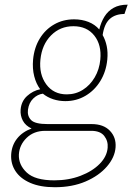

<svg xmlns="http://www.w3.org/2000/svg" viewBox="-20 -563 568 824"><path d="M215.5 240.5Q153 240.5 110.2 222Q67.5 203.5 46.5 171.5Q25.5 139.5 28 99.5Q30.5 60.5 53.2 31.8Q76 3 115.5 -11.5Q89.5 -23.5 78 -45.2Q66.5 -67 68.5 -92.5Q71.5 -128.5 96.2 -151Q121 -173.5 152.5 -180Q135 -203.5 126.8 -236Q118.5 -268.5 122 -307.5Q127 -359 150.8 -397.8Q174.5 -436.5 212.5 -458.2Q250.5 -480 298 -480Q331.5 -480 359.5 -469Q387.5 -458 406 -436.5Q413.5 -468 428.5 -492Q443.5 -516 467.8 -529.5Q492 -543 528 -543L514 -503Q475 -503 451.2 -481.8Q427.5 -460.5 420.5 -412.5Q432.5 -391.5 438 -365.2Q443.5 -339 440.5 -307.5Q435.5 -256 410.8 -215.5Q386 -175 347 -152Q308 -129 260.5 -129Q233 -129 208 -137.2Q183 -145.5 164 -161Q141 -158 122.5 -140Q104 -122 100 -92Q96.5 -65.5 113.2 -48Q130 -30.5 184.5 -30.5H373.5Q424 -30.5 451.5 -2Q479 26.5 476 69Q473 112 439 151.5Q405 191 347.5 215.8Q290 240.5 215.5 240.5ZM213 211Q274.5 211 325.5 191.5Q376.5 172 407.8 140.2Q439 108.5 442 71Q444.5 42.5 427.5 20.5Q410.5 -1.5 371.5 -1.5H174Q125.5 -1.5 94.5 28.5Q63.5 58.5 61 100Q59 144 94.8 177.5Q130.5 211 213 211ZM266.5 -158Q304.5 -158 335.5 -177.5Q366.5 -197 386.5 -231Q406.5 -265 410.5 -307.5Q416.5 -370 384.8 -410.2Q353 -450.5 295 -450.5Q238 -450.5 199 -411Q160 -371.5 153.5 -307.5Q147 -244 178.5 -201Q210 -158 266.5 -158Z"/></svg>

Font: Karla ExtraLight
Style: Italic
Weight: 250
Italic angle: -8°
Designer: Jonathan Pinhorn
Version: Version 2.004;gftools[0.9.33]